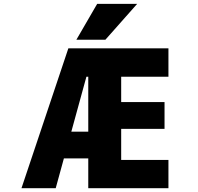

<svg xmlns="http://www.w3.org/2000/svg" viewBox="-20 -986 1040 1008"><path d="M354.5 -294.9H443.4V-583H433.6ZM700.2 -965.8 533.2 -777.3H380.9L490.2 -965.8ZM864.3 -732.4V-583H616.2V-450.2H843.8V-309.6H616.2V-146.5H864.3V2H443.4V-154.3H315.4L272.5 2H92.8L338.9 -732.4Z"/></svg>

Font: GenEi Gothic M Heavy
Style: Regular
Weight: 800
Designer: o_tamon (Modified); [Source Han Sans]
Ryoko NISHIZUKA  (kana & ideographs); Paul D. Hunt (Latin, Greek & Cyrillic); Wenl
Version: Version 1.1a;Original Version 1.004